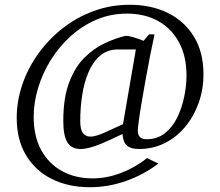

<svg xmlns="http://www.w3.org/2000/svg" viewBox="-20 -612 922 804"><path d="M832 -301Q832 -238 812 -181.5Q792 -125 756 -81.5Q720 -38 670.5 -13Q621 12 562 12Q528 12 511.5 -2.5Q495 -17 493 -51L442 -27Q404 -9 372 1.5Q340 12 317 12Q280 12 262.5 -15.5Q245 -43 245 -105Q245 -202 269.5 -266.5Q294 -331 333 -370Q372 -409 417.5 -430.5Q463 -452 506 -462Q519 -462 540.5 -455.5Q562 -449 581 -441L604 -468H627Q618 -426 608 -375.5Q598 -325 589 -274.5Q580 -224 572.5 -179.5Q565 -135 561 -104.5Q557 -74 557 -65Q557 -29 594 -29Q639 -29 671 -54.5Q703 -80 722.5 -120.5Q742 -161 751.5 -207.5Q761 -254 761 -295Q761 -377 729.5 -435Q698 -493 642 -524Q586 -555 512 -555Q443 -555 383.5 -529.5Q324 -504 275.5 -460Q227 -416 192.5 -360.5Q158 -305 139.5 -243.5Q121 -182 121 -123Q121 -42 152 15.5Q183 73 239 104Q295 135 368 135Q427 135 486 112.5Q545 90 596 50L643 73Q581 120 507 146Q433 172 357 172Q266 172 197 137.5Q128 103 89 38Q50 -27 50 -118Q50 -189 73.5 -258Q97 -327 140.5 -387.5Q184 -448 243 -494Q302 -540 373 -566Q444 -592 523 -592Q614 -592 683.5 -557.5Q753 -523 792.5 -458Q832 -393 832 -301ZM358 -40Q372 -40 389 -45.5Q406 -51 425 -60L495 -92L549 -405H474Q430 -405 399.5 -379Q369 -353 350.5 -309.5Q332 -266 324 -212.5Q316 -159 316 -105Q316 -69 327.5 -54.5Q339 -40 358 -40Z"/></svg>

Font: Mate SC
Style: Regular
Weight: 400
Designer: Eduardo Rodriguez Tunni
Foundry: Eduardo Rodriguez Tunni
Version: Version 1.003; ttfautohint (v1.8.4.7-5d5b);gftools[0.9.24]